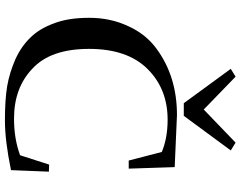

<svg xmlns="http://www.w3.org/2000/svg" viewBox="-116 -830 953 760"><g transform="rotate(90 360.0 -450.5)"><path d="M648 -484 642 -666 436 -675Q282 -675 172 -593Q115 -551 84 -482Q51 -412 51 -328Q51 -244 73 -188Q94 -130 130 -94Q165 -58 216 -35Q269 -12 321 -3Q374 6 457 6Q538 6 654 -18L660 -168L632 -169L595 -54Q530 -30 450 -30Q328 -30 252 -103Q174 -175 174 -327Q174 -479 254 -559Q333 -638 454 -638Q527 -638 582 -615L616 -484ZM439 -702 576 -888 545 -907 414 -781 284 -907 253 -888 389 -702Z"/></g></svg>

Font: Rufina
Style: Regular
Weight: 400
Designer: Martin Sommaruga
Foundry: Martin Sommaruga
Version: Version